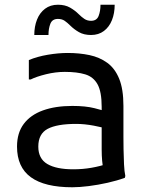

<svg xmlns="http://www.w3.org/2000/svg" viewBox="-20 -780 630 812"><path d="M286 12Q169 12 110.5 -30.5Q52 -73 52 -160Q52 -218 80.5 -256Q109 -294 161.5 -313Q214 -332 286 -332Q342 -332 379.5 -322.5Q417 -313 444 -304V-232Q417 -241 377 -248.5Q337 -256 302 -256Q221 -256 181.5 -235Q142 -214 142 -160Q142 -109 180 -86.5Q218 -64 290 -64Q330 -64 367 -70.5Q404 -77 436 -88L418 -61Q416 -69 414.5 -79Q413 -89 412 -100Q411 -111 410.5 -123Q410 -135 410 -148V-328Q410 -392 392.5 -423.5Q375 -455 340.5 -465.5Q306 -476 254 -476Q215 -476 174.5 -466Q134 -456 110 -444H102V-526Q138 -541 182.5 -548.5Q227 -556 266 -556Q316 -556 358.5 -547Q401 -538 433.5 -514.5Q466 -491 484 -447Q502 -403 502 -332V-200Q502 -180 502.5 -148Q503 -116 504.5 -85Q506 -54 510 -36L508 -28Q475 -16 435 -7Q395 2 355.5 7Q316 12 286 12ZM125 -632Q125 -668 136.5 -697Q148 -726 170.5 -743Q193 -760 225 -760Q255 -760 276 -748Q297 -736 313 -720Q325 -708 337 -700Q349 -692 365 -692Q389 -692 397 -712.5Q405 -733 405 -760H465Q465 -724 453.5 -695Q442 -666 419.5 -649Q397 -632 365 -632Q335 -632 314 -644Q293 -656 277 -672Q265 -684 253.5 -692Q242 -700 225 -700Q201 -700 193 -679.5Q185 -659 185 -632Z"/></svg>

Font: Kufam
Style: Regular
Weight: 400
Designer: Wael Morcos, Artur Schmal
Foundry: Original Type
Version: Version 1.301; ttfautohint (v1.8.3)